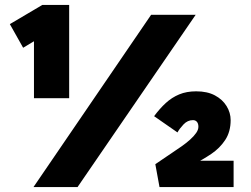

<svg xmlns="http://www.w3.org/2000/svg" viewBox="-20 -760 1019 780"><path d="M118 -361V-666L144 -608L74 -566L20 -662L152 -740H261V-361H190Q175 -361 157.5 -361Q140 -361 118 -361ZM116 0 594 -700H775L295 0ZM628 0 611 -93 717 -165Q737 -179 752.5 -193Q768 -207 777 -220Q786 -233 786 -245Q786 -258 780 -265Q774 -272 764 -272Q742 -272 725.5 -254.5Q709 -237 701 -222L606 -288Q629 -319 653.5 -341.5Q678 -364 708 -376.5Q738 -389 777 -389Q822 -389 853 -372.5Q884 -356 900.5 -329Q917 -302 917 -272Q917 -225 895 -191.5Q873 -158 838 -134.5Q803 -111 765 -92L721 -70V-107H929V0Z"/></svg>

Font: Lexend Giga Black
Style: Regular
Weight: 900
Designer: Bonnie Shaver-Troup, Thomas Jockin
Foundry: Lexend
Version: Version 1.007